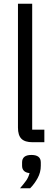

<svg xmlns="http://www.w3.org/2000/svg" viewBox="-20 -760 287 1026"><path d="M154 0Q113 0 94.5 -18.5Q76 -37 76 -78V-740H152V-67H217V0ZM148 68Q198 68 198 108V126Q198 161 181 192Q164 223 141 246H87Q107 223 119.5 205.5Q132 188 138 165Q118 163 108 153Q98 143 98 126V108Q98 68 148 68Z"/></svg>

Font: IBM Plex Sans Cond
Style: Regular
Weight: 400
Width: 3
Designer: Mike Abbink, Paul van der Laan, Pieter van Rosmalen
Foundry: Bold Monday
Version: Version 1.3